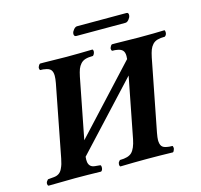

<svg xmlns="http://www.w3.org/2000/svg" viewBox="-112 -912 1085 1037"><g transform="rotate(-15 430.0 -394.0)"><path d="M28.8 -9.8Q28.8 -19.5 35.2 -25.9Q38.6 -31.2 41 -32.2Q43 -32.2 46.4 -32.7Q49.8 -33.2 51.8 -33.2L74.2 -35.2Q90.3 -36.6 102.1 -44.4Q113.8 -52.2 120.8 -66.9Q127.9 -81.5 131.1 -92.5Q134.3 -103.5 138.2 -122.1L215.8 -522.9Q220.2 -546.9 220.2 -563Q220.2 -585.4 210.4 -596.7Q200.7 -607.9 176.8 -610.8Q171.9 -612.8 152.8 -612.8Q147.9 -616.2 147.9 -625Q147.9 -628.9 149.9 -632.8Q153.3 -642.6 160.2 -647H182.1Q260.3 -645 308.1 -645Q376 -645 454.1 -647Q458 -643.1 458 -636.2Q458 -630.4 454.8 -623Q451.7 -615.7 446.8 -612.8Q421.4 -612.8 405 -607.9Q388.7 -603 377.9 -591.1Q367.2 -579.1 361.3 -564Q355.5 -548.8 350.1 -522.9L284.2 -185.1L621.1 -548.8Q622.1 -554.7 622.1 -565.9Q622.1 -586.9 612.3 -597.4Q602.5 -607.9 581.1 -610.8Q573.2 -612.8 555.2 -612.8Q549.8 -616.2 549.8 -625Q549.8 -628.9 551.8 -632.8Q555.2 -642.6 562 -647H584Q662.1 -645 710 -645Q807.1 -645 856 -647Q859.9 -644.5 859.9 -634.8Q859.9 -620.1 849.1 -612.8Q823.7 -612.8 807.1 -607.9Q790.5 -603 779.8 -591.1Q769 -579.1 763.2 -563.7Q757.3 -548.3 752 -522.9L673.8 -122.1Q668.9 -95.2 668.9 -83Q668.9 -60.1 677.5 -48.6Q686 -37.1 709 -34.2Q716.8 -32.2 735.8 -32.2Q738.8 -30.8 738.8 -26.9Q740.2 -23.9 740.2 -20Q740.2 -14.6 736.8 -7.8Q735.4 -1.5 730 2Q653.8 0 584 0Q514.2 0 436 2Q431.2 -1.5 431.2 -9.8Q431.2 -20 437 -25.9Q440.4 -30.8 442.9 -32.2Q490.2 -32.2 510 -52Q529.8 -71.8 540 -122.1L606 -460.9L268.1 -97.2Q267.1 -91.3 267.1 -81.1Q267.1 -70.8 268.1 -66.9Q273.4 -38.1 303.2 -35.2L324.2 -33.2Q325.7 -33.2 329.1 -32.7Q332.5 -32.2 334 -32.2Q337.9 -28.3 337.9 -21Q337.9 -3.4 328.1 2Q252 0 182.1 0Q131.8 0 34.2 2Q28.8 -1.5 28.8 -9.8ZM663.1 -740.2H389.2Q374 -740.2 376 -757.8Q377.4 -768.1 387 -779.1Q396.5 -790 405.8 -790H682.1Q694.8 -790 692.9 -772.9Q691.4 -762.2 682.1 -751.2Q672.9 -740.2 663.1 -740.2Z"/></g></svg>

Font: Common Serif
Style: Bold Italic
Weight: 700
Italic angle: -12°
Designer: Philipp H. Poll, Khaled Hosny
Foundry: Stefan Peev, Context Ltd.
Version: Version 1.026